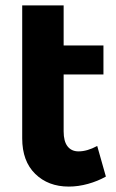

<svg xmlns="http://www.w3.org/2000/svg" viewBox="-20 -682 430 709"><path d="M371 -30Q341 -13 305 -3Q269 7 234 7Q158 7 110 -40Q62 -87 62 -171V-662H215V-514H362V-407H215V-197Q215 -160 229.5 -141.5Q244 -123 270 -123Q302 -123 339 -143Z"/></svg>

Font: TypoPRO Montserrat Alternates
Style: Regular
Weight: 600
Designer: Julieta Ulanovsky
Foundry: Julieta Ulanovsky
Version: Version 6.001